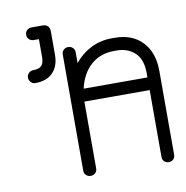

<svg xmlns="http://www.w3.org/2000/svg" viewBox="-72 -678 724 747"><g transform="rotate(-10 290.5 -304.5)"><path d="M253 -25Q253 -14 245.5 -7Q238 0 227 0Q217 0 209.5 -7Q202 -14 202 -25V-484Q202 -495 209.5 -502Q217 -509 227 -509Q238 -509 245.5 -502Q253 -495 253 -484V-441Q279 -474 317 -493.5Q355 -513 401 -513H413Q481 -513 521 -471Q561 -429 561 -356V-25Q561 -14 554 -7Q547 0 536 0Q525 0 518 -7Q511 -14 511 -25V-289H253Q253 -285 253 -280ZM401 -463Q346 -463 309 -430Q272 -397 259 -339H511V-356Q511 -411 482.5 -437Q454 -463 411 -463ZM78 -393Q68 -393 60.5 -400.5Q53 -408 53 -419Q53 -429 60.5 -436.5Q68 -444 78 -444Q102 -444 111.5 -454.5Q121 -465 121 -488V-559H101Q90 -559 82.5 -566Q75 -573 75 -584Q75 -595 82.5 -602Q90 -609 101 -609H143Q172 -609 172 -580V-488Q172 -444 147.5 -418.5Q123 -393 78 -393Z"/></g></svg>

Font: Libertine Sup
Style: Regular
Weight: 400
Designer: Bastien Sozeau
Foundry: NBR — Bastien Sozeau
Version: Version 2.003; ttfautohint (v1.8.4.7-5d5b);gftools[0.9.33]